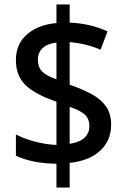

<svg xmlns="http://www.w3.org/2000/svg" viewBox="-20 -779 564 857"><path d="M232 -48Q122 -50 51 -84V-179Q84 -161 134 -147.5Q184 -134 232 -132V-325Q134 -359 92.5 -400.5Q51 -442 51 -511Q51 -583 101 -626Q151 -669 232 -676V-759H291V-678Q339 -676 381 -666Q423 -656 460 -639L429 -557Q364 -585 291 -591V-401Q348 -381 389.5 -358.5Q431 -336 453.5 -303.5Q476 -271 476 -222Q476 -153 428.5 -107.5Q381 -62 291 -52V58H232ZM232 -589Q191 -584 170 -564Q149 -544 149 -513Q149 -480 167.5 -460.5Q186 -441 232 -425ZM291 -137Q336 -144 357.5 -164.5Q379 -185 379 -216Q379 -248 359 -267Q339 -286 291 -302Z"/></svg>

Font: Noto Sans Gurmukhi UI SemiCondensed Medium
Style: Regular
Weight: 500
Width: 4
Designer: Jelle Bosma - Monotype Design Team
Foundry: Monotype Imaging Inc.
Version: Version 2.004; ttfautohint (v1.8.4.7-5d5b)